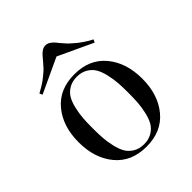

<svg xmlns="http://www.w3.org/2000/svg" viewBox="-196 -799 938 938"><g transform="rotate(-45 273.0 -330.0)"><path d="M435 -50Q377 20 273 20Q169 20 111 -50Q53 -120 53 -230Q53 -340 111 -410Q169 -480 273 -480Q377 -480 435 -410Q493 -340 493 -230Q493 -120 435 -50ZM394 -163Q396 -192 396 -230Q396 -268 394 -297Q392 -326 384.5 -359Q377 -392 364.5 -413.5Q352 -435 328.5 -449Q305 -463 273 -463Q241 -463 217.5 -449Q194 -435 181.5 -413.5Q169 -392 161.5 -359Q154 -326 152 -297Q150 -268 150 -230Q150 -192 152 -163Q154 -134 161.5 -101Q169 -68 181.5 -46.5Q194 -25 217.5 -11Q241 3 273 3Q305 3 328.5 -11Q352 -25 364.5 -46.5Q377 -68 384.5 -101Q392 -134 394 -163ZM273 -603 93 -519 86 -534Q101 -542 115 -550.5Q129 -559 139 -566Q149 -573 160.5 -583Q172 -593 177.5 -597.5Q183 -602 193 -613.5Q203 -625 205 -627Q207 -629 217 -641L227 -653Q250 -680 273 -680Q296 -680 319 -653Q320 -651 327.5 -642Q335 -633 338 -630Q341 -627 348.5 -618Q356 -609 361.5 -604.5Q367 -600 376 -591.5Q385 -583 393 -577Q401 -571 412 -563Q423 -555 435 -548Q447 -541 460 -534L453 -519Z"/></g></svg>

Font: Elsie Swash Caps
Style: Regular
Weight: 400
Designer: Alejandro Inler
Foundry: Alejandro Inler
Version: 1.001